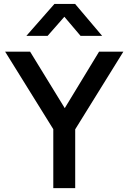

<svg xmlns="http://www.w3.org/2000/svg" viewBox="-20 -965 659 985"><path d="M253.4 0V-302.2L6.3 -700H134.4L312.2 -410.2L488.3 -700H612.9L365.8 -301.5V0ZM115.2 -780.9 259.2 -944.8H365.3L504.1 -780.9H393.4L310.2 -879L224.1 -780.9Z"/></svg>

Font: Geologica Thin
Style: Regular
Weight: 100
Version: Version 1.010;gftools[0.9.28]